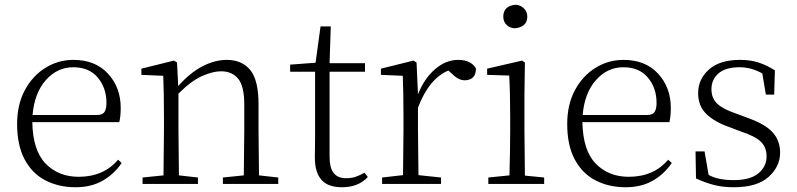

<svg xmlns="http://www.w3.org/2000/svg" viewBox="-20 -774 3354 808"><path d="M298 14Q227 14 171 -15Q115 -44 83.5 -103.5Q52 -163 52 -252Q52 -334 84.5 -394.5Q117 -455 171 -488.5Q225 -522 289 -522Q381 -522 434.5 -464Q488 -406 488 -320Q488 -284 482 -260H116Q118 -141 172 -85.5Q226 -30 311 -30Q416 -30 477 -102L492 -88Q459 -40 411 -13Q363 14 298 14ZM117 -290H387Q411 -290 419.5 -302.5Q428 -315 428 -341Q428 -404 391.5 -447.5Q355 -491 288 -491Q221 -491 173 -437Q125 -383 117 -290Z M1005 0H918V-27L1006 -36L1008 -226V-334Q1008 -412 982 -443Q956 -474 910 -474Q876 -474 830.5 -454Q785 -434 731 -380V-226L733 -36L813 -27V0H580V-27L668 -36L670 -226V-281Q670 -385 667 -455L575 -459V-485L712 -519L725 -511L730 -412Q781 -469 833 -495.5Q885 -522 934 -522Q998 -522 1033 -479.5Q1068 -437 1068 -335V-226L1070 -36L1151 -27V0Z M1419 14Q1360 14 1332.5 -17.5Q1305 -49 1305 -112Q1305 -157 1306 -196V-472H1201V-502L1308 -510L1329 -663H1372L1367 -508H1516V-472H1367V-115Q1367 -67 1384.5 -45.5Q1402 -24 1436 -24Q1459 -24 1476.5 -30Q1494 -36 1514 -47L1528 -29Q1488 14 1419 14Z M1675 0H1588V-27L1676 -37L1678 -226V-281Q1678 -385 1675 -455L1583 -459V-485L1720 -519L1733 -511L1739 -377Q1765 -443 1810.5 -482.5Q1856 -522 1908 -522Q1962 -522 1983 -486Q1983 -438 1937 -436Q1921 -436 1907 -444Q1893 -452 1877 -468L1867 -477Q1786 -444 1739 -321V-226L1741 -37L1836 -27V0Z M2148 -655Q2127 -655 2112.5 -668.5Q2098 -682 2098 -704Q2098 -748 2148 -754Q2168 -754 2183.5 -740Q2199 -726 2199 -704Q2199 -661 2148 -655ZM2123 0H2035V-27L2124 -36Q2127 -145 2127 -226V-281Q2127 -383 2123 -456L2030 -459V-485L2177 -519L2189 -511L2187 -377V-226L2189 -35L2270 -27V0Z M2613 14Q2542 14 2486 -15Q2430 -44 2398.5 -103.5Q2367 -163 2367 -252Q2367 -334 2399.5 -394.5Q2432 -455 2486 -488.5Q2540 -522 2604 -522Q2696 -522 2749.5 -464Q2803 -406 2803 -320Q2803 -284 2797 -260H2431Q2433 -141 2487 -85.5Q2541 -30 2626 -30Q2731 -30 2792 -102L2807 -88Q2774 -40 2726 -13Q2678 14 2613 14ZM2432 -290H2702Q2726 -290 2734.5 -302.5Q2743 -315 2743 -341Q2743 -404 2706.5 -447.5Q2670 -491 2603 -491Q2536 -491 2488 -437Q2440 -383 2432 -290Z M3068 14Q3022 14 2985 4.5Q2948 -5 2909 -23L2907 -137H2945L2962 -38Q3001 -16 3068 -16Q3137 -16 3171.5 -44.5Q3206 -73 3206 -116Q3206 -154 3182 -177.5Q3158 -201 3097 -221L3047 -240Q2987 -261 2952.5 -294.5Q2918 -328 2918 -382Q2918 -441 2963.5 -481.5Q3009 -522 3094 -522Q3138 -522 3172 -511Q3206 -500 3241 -478L3238 -376H3203L3188 -465Q3141 -491 3093 -491Q3033 -491 3003.5 -465Q2974 -439 2974 -399Q2974 -360 2999 -337Q3024 -314 3078 -296L3126 -278Q3200 -252 3231.5 -217Q3263 -182 3263 -132Q3263 -73 3214.5 -29.5Q3166 14 3068 14Z"/></svg>

Font: Minh Nguyen ExtraLight
Style: Regular
Weight: 250
Designer: Ryoko NISHIZUKA 西塚涼子 (kana & ideographs); Frank Grießhammer (Latin, Greek & Cyrillic); Wenlong ZHANG 张文龙 (bopomofo); San
Foundry: Adobe
Version: Version 1.100;July 7, 2023;FontCreator 14.0.0.2814 64-bit